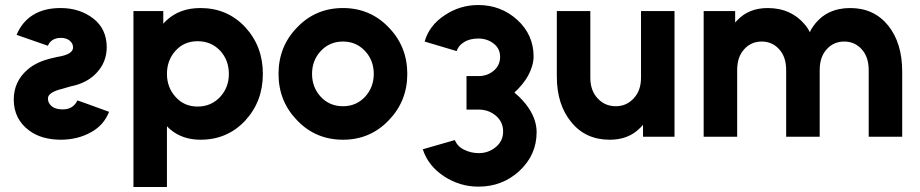

<svg xmlns="http://www.w3.org/2000/svg" viewBox="-20 -544 3659 764"><path d="M46 -405.3Q93 -388.7 118.7 -380Q144.3 -371.3 155.2 -367.3Q166 -363.3 168.3 -362.7Q170.7 -362 170.7 -362Q176.3 -376.7 190 -385.3Q203.7 -393.3 222 -393.3Q244.7 -393.3 257.7 -382Q271.3 -370.3 270.7 -354Q269.3 -330.7 224.7 -320.7Q213.7 -319 204.8 -316.8Q196 -314.7 188.7 -313Q126.7 -299.3 90 -267.3Q34.7 -220 34.7 -147.3Q35.3 -69.3 96 -24.7Q144.7 12 224 12Q289.7 11.3 341.3 -17.3Q393 -45.3 414 -99Q367 -116.3 340.8 -125.7Q314.7 -135 303.7 -139Q292.7 -143 290.3 -143.7Q288 -144.3 288 -144.3Q271.3 -108.7 229.3 -108.7Q201 -108.7 185.7 -121.3Q170 -134.3 170.7 -153.3Q172 -177.3 228.3 -190.7Q236.7 -193.3 245.2 -195.7Q253.7 -198 261.3 -200.3Q295.3 -207 321.5 -221.2Q347.7 -235.3 366 -256Q404 -297 404.7 -355.3Q404.7 -428.7 351.3 -470.3Q298 -511.3 224 -512Q156.3 -512.7 110.7 -484Q67.3 -456.7 46 -405.3Z M629.7 -500V-449.7Q633 -453.7 636.7 -457.3Q640.3 -461 643.7 -464Q696 -512 777.7 -512Q884.7 -512 955.7 -436Q1026 -360 1026 -250Q1026 -140.3 955.7 -64Q884.7 12 777.7 12Q705.3 12 656.3 -30Q653 -33 650 -36Q647 -39 644.3 -41.7V200H511V-500ZM766.3 -120Q820 -120 855.7 -158Q890.7 -195.7 890.7 -250Q890.7 -304.7 855.7 -342.7Q820 -380 766.3 -380Q713 -380 679 -342.7Q644.3 -304.7 644.3 -250Q644.3 -195.7 679 -158Q713 -120 766.3 -120Z M1344.7 -512Q1236.3 -512 1162.7 -435.3Q1088.3 -359.5 1088.3 -249.8Q1088.3 -141 1162.7 -64.7Q1236.3 12 1344.7 12Q1452.7 12 1526.3 -64.7Q1600.7 -141.3 1600.7 -249.8Q1600.7 -359.3 1526.3 -435.3Q1452.7 -512 1344.7 -512ZM1344.8 -378.7Q1397.3 -378.7 1432.3 -341.3Q1467.3 -304 1467.3 -249.9Q1467.3 -196.3 1432.3 -158.5Q1397.3 -121.3 1344.8 -121.3Q1291.7 -121.3 1256.7 -158.5Q1221.7 -196.3 1221.7 -249.9Q1221.7 -304 1256.7 -341.3Q1291.7 -378.7 1344.8 -378.7Z M1883.3 -524Q1809.7 -524 1749 -483Q1688 -442.7 1669.7 -378.7L1797 -340.7Q1804.7 -363.3 1825.7 -375.7Q1848 -390.7 1883.3 -390.7Q1918.3 -390.7 1943.7 -371Q1970 -351.3 1970 -317.7Q1970 -284.3 1944.7 -262.7Q1919.7 -241.3 1884 -241.3H1836.3V-108H1884Q1925 -108 1953.7 -83Q1982 -58.7 1982 -20.7Q1982 17.3 1952.7 41.3Q1923.7 65.3 1885.3 65.3Q1853.7 65.3 1826.7 51.7Q1800 38.7 1790 13.3L1662.3 50Q1683.7 115.7 1746 157Q1809 198.7 1884 198.7Q1979 198.7 2047 136Q2115.3 72.3 2115.3 -18Q2115.3 -64.7 2085.7 -111Q2063 -145.7 2027 -175.7Q2062.7 -209 2081.3 -242.7Q2102.7 -282 2103.3 -319Q2103.3 -405.3 2038.3 -465Q1973 -524 1883.3 -524Z M2195.7 -500V-240Q2195.7 -127.7 2253 -58.3Q2310 12 2406.3 12Q2480 12 2525.3 -33.3Q2528.7 -36.3 2532 -39.8Q2535.3 -43.3 2538.7 -47.3V0H2664V-500H2530.7V-234.7Q2530.7 -183.7 2501.7 -152.7Q2473 -121.3 2430.3 -121.3Q2386.7 -121.3 2358 -152.7Q2329 -183.7 2329 -234.7V-500Z M3570 0V-260Q3570 -372.3 3514.3 -442.3Q3457.7 -512 3363.3 -512Q3269.3 -512 3218.3 -442.7Q3214 -436.7 3209.8 -430.2Q3205.7 -423.7 3202.7 -415.7Q3195.3 -430.7 3186 -442.3Q3129.3 -512 3035 -512Q2959.3 -512 2913.7 -463.3Q2912 -461.3 2909.7 -459.2Q2907.3 -457 2905.3 -454.3V-500H2780V0H2913.3V-265.3Q2913.3 -317.3 2941 -347.7Q2968.7 -378.7 3011 -378.7Q3053 -378.7 3080.7 -347.7Q3108.3 -317.3 3108.3 -265.3V0H3241.7V-265.3Q3241.7 -317.3 3269.3 -347.7Q3297 -378.7 3339.3 -378.7Q3381.3 -378.7 3409 -347.7Q3436.7 -317.3 3436.7 -265.3V0Z"/></svg>

Font: Unageo Variable
Style: Regular
Weight: 300
Designer: Richard Sepsi
Foundry: Richard Sepsi
Version: Version 2.200